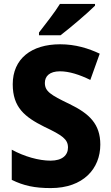

<svg xmlns="http://www.w3.org/2000/svg" viewBox="-20 -950 565 980"><path d="M465 -921V-930H286C259 -886 212 -827 179 -784V-770H289C340 -809 428 -884 465 -921ZM492 -212C492 -317 436 -370 335 -419C237 -466 209 -484 209 -527C209 -561 233 -586 286 -586C333 -586 386 -569 441 -542L489 -676C432 -703 365 -724 287 -724C140 -724 45 -650 45 -520C45 -402 106 -353 206 -303C299 -259 327 -239 327 -197C327 -158 298 -130 238 -130C178 -130 104 -151 40 -186V-32C101 -2 157 10 239 10C405 10 492 -89 492 -212Z"/></svg>

Font: Noto Sans Georgian SemiCondensed ExtraBold
Style: Regular
Weight: 800
Width: 4
Designer: Monotype Design Team, Akaki Razmadze
Foundry: Google LLC
Version: Version 2.005